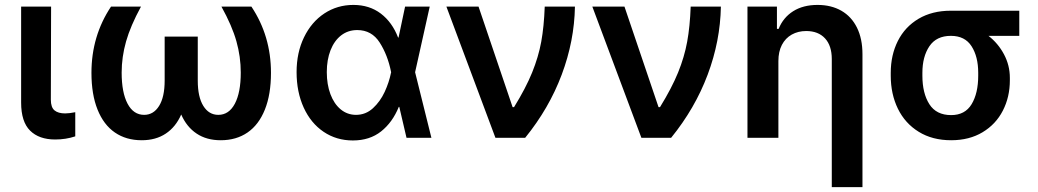

<svg xmlns="http://www.w3.org/2000/svg" viewBox="-20 -557 4194 776"><path d="M186.5 -530.3 185.5 -154.3Q185.5 -123 200.4 -110.8Q215.3 -98.6 243.2 -98.6Q259.8 -98.6 284.2 -103.5V-5.9Q246.1 6.8 203.1 6.8Q137.7 6.8 101.6 -29.1Q65.4 -64.9 65.4 -142.6V-530.3Z M471.7 -263.7Q471.7 -183.1 495.6 -137.9Q519.5 -92.8 562.5 -92.8Q600.6 -92.8 623 -128.9Q645.5 -165 645.5 -231.4V-409.2H779.3V-231.4Q779.3 -165 801.8 -128.9Q824.2 -92.8 862.3 -92.8Q905.3 -92.8 929.2 -137.9Q953.1 -183.1 953.1 -263.7Q953.1 -327.6 935.5 -390.1Q918 -452.6 875 -530.3H996.1Q1075.2 -411.6 1075.2 -262.7Q1075.2 -175.3 1050.5 -114Q1025.9 -52.7 980.5 -21.5Q935.1 9.8 872.1 9.8Q814.9 9.8 774.7 -17.1Q734.4 -43.9 712.4 -94.2Q690.4 -43.9 650.1 -17.1Q609.9 9.8 552.7 9.8Q489.7 9.8 444.3 -21.5Q398.9 -52.7 374.3 -114Q349.6 -175.3 349.6 -262.7Q349.6 -411.6 428.7 -530.3H549.8Q507.3 -452.1 489.5 -389.4Q471.7 -326.7 471.7 -263.7Z M1178.7 -265.6Q1178.7 -344.2 1208.7 -406.2Q1238.8 -468.3 1291 -502.7Q1343.3 -537.1 1408.2 -537.1Q1473.1 -537.1 1519.3 -502Q1565.4 -466.8 1588.9 -405.3H1590.8L1617.2 -530.3H1716.8L1657.7 -265.1L1723.6 0H1623L1593.8 -125H1591.8Q1566.4 -62.5 1520.3 -25.9Q1474.1 10.7 1406.2 10.7Q1339.8 10.7 1288.1 -24.2Q1236.3 -59.1 1207.5 -122.1Q1178.7 -185.1 1178.7 -265.6ZM1418.9 -92.8Q1458 -92.8 1487.3 -119.6Q1516.6 -146.5 1534.7 -185.5Q1552.7 -224.6 1560.5 -263.7L1561 -265.1L1560.5 -266.6Q1546.9 -334.5 1514.6 -385Q1482.4 -435.5 1423.8 -435.5Q1386.7 -435.5 1358.9 -414.1Q1331.1 -392.6 1315.9 -354Q1300.8 -315.4 1300.8 -265.6Q1300.8 -215.8 1315.4 -176.5Q1330.1 -137.2 1356.9 -115Q1383.8 -92.8 1418.9 -92.8Z M1784.2 -530.3H1914.1L2051.8 -124H2057.6Q2105 -200.7 2130.6 -263.7Q2156.2 -326.7 2167.5 -388.2Q2178.7 -449.7 2181.6 -530.3H2303.7Q2301.3 -391.1 2250.2 -255.1Q2199.2 -119.1 2102.5 0H1982.4Z M2374 -530.3H2503.9L2641.6 -124H2647.5Q2694.8 -200.7 2720.5 -263.7Q2746.1 -326.7 2757.3 -388.2Q2768.6 -449.7 2771.5 -530.3H2893.6Q2891.1 -391.1 2840.1 -255.1Q2789.1 -119.1 2692.4 0H2572.3Z M3126 0H3001V-530.3H3120.1V-440.4H3127Q3145.5 -486.3 3185.8 -511.7Q3226.1 -537.1 3284.2 -537.1Q3339.4 -537.1 3380.4 -513.7Q3421.4 -490.2 3443.6 -445.3Q3465.8 -400.4 3465.8 -337.9V199.2H3341.8V-318.4Q3341.8 -372.1 3314.5 -401.9Q3287.1 -431.6 3238.3 -431.6Q3205.6 -431.6 3179.9 -417.2Q3154.3 -402.8 3140.1 -375.5Q3126 -348.1 3126 -310.5Z M3823.2 -513.7H4099.6V-412.1H3975.1Q4014.2 -381.8 4037.8 -337.4Q4061.5 -293 4061.5 -242.2V-232.4Q4061.5 -165 4033.2 -109.9Q4004.9 -54.7 3951.2 -22.5Q3897.5 9.8 3824.2 9.8Q3748.5 9.8 3693.4 -24.2Q3638.2 -58.1 3609.1 -117.4Q3580.1 -176.8 3580.1 -251V-262.7Q3580.1 -334.5 3608.9 -391.6Q3637.7 -448.7 3692.6 -481.2Q3747.6 -513.7 3823.2 -513.7ZM3824.2 -91.8Q3880.4 -91.8 3907 -136Q3933.6 -180.2 3933.6 -251V-262.7Q3933.6 -328.1 3906.7 -370.1Q3879.9 -412.1 3823.2 -412.1Q3764.6 -412.1 3736.3 -370.1Q3708 -328.1 3708 -262.7V-251Q3708 -180.2 3736.1 -136Q3764.2 -91.8 3824.2 -91.8Z"/></svg>

Font: Pretendard SemiBold
Style: Regular
Weight: 600
Designer: Base glyphs from Inter by Rasmus Andersson; Hangeul glyphs from Noto Sans CJK(Source Han Sans) by Jang Soo-young and Kan
Foundry: Kil Hyung-jin
Version: Version 1.309